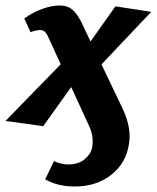

<svg xmlns="http://www.w3.org/2000/svg" viewBox="-46 -452 569 697"><path d="M226 225Q193 225 167 218.5Q141 212 118 199L150 133Q160 138 174.5 141.5Q189 145 202 145Q237 145 259.5 127.5Q282 110 288 86Q292 67 289.5 46Q287 25 276 2L132 -311Q124 -330 117 -336.5Q110 -343 98 -343Q91 -343 81.5 -340.5Q72 -338 65 -335L42 -385Q73 -407 107 -419.5Q141 -432 170 -432Q191 -432 205.5 -424.5Q220 -417 233 -399Q246 -381 260 -349L398 -60Q416 -23 422 12.5Q428 48 420 82Q411 126 383.5 158Q356 190 316 207.5Q276 225 226 225ZM111 6 -26 -13 199 -244 241 -176ZM291 -185 249 -254 373 -429 503 -409Z"/></svg>

Font: Ysabeau Office ExtraBold
Style: Italic
Weight: 800
Italic angle: -12°
Designer: Christian Thalmann (Catharsis Fonts)
Version: Version 2.001;gftools[0.9.30]; featfreeze: tnum,lnum,ss02